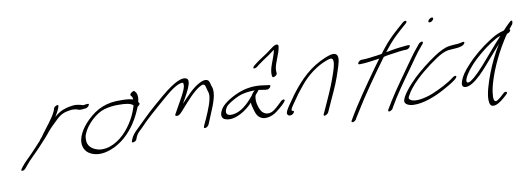

<svg xmlns="http://www.w3.org/2000/svg" viewBox="-64 -1129 4653 1689"><g transform="rotate(-10 2262.0 -285.0)"><path d="M48 -25C41 -15 40 -6 50 -6C62 -6 72 -12 82 -23L97 -42C136 -91 190 -138 235 -187C263 -219 296 -251 320 -281C338 -303 357 -327 376 -345C396 -365 416 -384 436 -403C468 -433 498 -448 534 -454L552 -457C573 -461 593 -460 609 -457C625 -454 634 -444 656 -447C665 -447 680 -448 688 -450H695C720 -454 743 -491 717 -486H711C700 -484 691 -484 680 -482C676 -482 674 -483 670 -484L657 -488C651 -490 646 -491 639 -492L619 -495C598 -498 572 -492 551 -489L527 -483C518 -480 507 -477 497 -473C467 -461 446 -446 418 -422C440 -457 456 -487 462 -511C469 -534 425 -517 420 -497C417 -488 418 -485 412 -473C386 -416 323 -343 286 -292L274 -274C268 -266 260 -257 253 -249C251 -247 250 -245 250 -243C218 -209 188 -174 155 -141C124 -109 87 -76 63 -45Z M708 -348C631 -273 604 -202 605 -155C605 -118 623 -82 653 -62C680 -44 726 -27 790 -38C876 -53 965 -107 1033 -189C1085 -249 1117 -314 1137 -361L1147 -385C1161 -393 1172 -406 1168 -414L1159 -427C1171 -462 1166 -503 1150 -517L1145 -524C1137 -538 1094 -507 1103 -494C1111 -485 1116 -481 1119 -463C1120 -461 1119 -458 1120 -455C1093 -464 1058 -467 1016 -467C883 -472 791 -429 708 -348ZM657 -226C687 -306 781 -394 857 -415C897 -426 946 -433 989 -431C1049 -431 1093 -425 1114 -403L1111 -393C1094 -339 1065 -269 1002 -194C929 -108 831 -57 744 -74C683 -89 647 -126 649 -177C648 -192 650 -208 657 -226Z M1051 -112 1045 -95C1034 -74 1082 -84 1087 -107L1094 -125C1104 -149 1119 -165 1146 -189C1163 -206 1183 -226 1205 -249C1241 -285 1413 -435 1449 -463C1473 -482 1495 -496 1511 -505C1526 -514 1540 -519 1551 -522C1581 -530 1580 -520 1580 -503C1580 -490 1575 -472 1564 -449C1546 -407 1510 -348 1486 -304C1474 -283 1465 -268 1462 -261C1458 -253 1461 -248 1470 -246C1493 -241 1515 -267 1539 -295C1592 -354 1663 -439 1727 -471C1763 -488 1766 -461 1770 -447L1778 -417C1787 -395 1789 -370 1780 -336C1768 -282 1729 -192 1698 -128L1691 -110C1689 -105 1689 -102 1692 -100C1701 -92 1724 -104 1733 -120L1741 -139C1746 -151 1754 -171 1766 -199C1808 -296 1843 -386 1822 -443C1814 -462 1814 -481 1804 -498C1793 -516 1764 -520 1724 -499C1659 -467 1603 -404 1544 -341C1586 -417 1663 -538 1609 -557C1581 -568 1537 -550 1505 -531C1483 -519 1459 -502 1431 -481C1404 -460 1360 -424 1301 -372C1208 -291 1187 -264 1120 -201C1087 -170 1063 -144 1051 -112Z M1879 -240C1847 -189 1854 -153 1891 -142C1973 -116 2081 -188 2135 -249C2134 -229 2140 -212 2145 -192C2157 -151 2167 -105 2225 -93C2258 -89 2293 -99 2322 -116C2342 -127 2400 -175 2416 -194L2424 -204C2445 -227 2416 -234 2395 -211C2380 -195 2333 -152 2314 -141C2276 -119 2242 -129 2227 -143C2217 -150 2209 -160 2203 -173C2187 -205 2176 -248 2183 -291C2183 -296 2186 -302 2189 -308C2207 -328 2218 -341 2220 -346C2244 -343 2259 -340 2280 -337L2294 -336C2302 -334 2318 -343 2324 -352C2332 -363 2330 -370 2322 -372L2310 -373C2276 -377 2243 -384 2200 -384C2110 -384 2030 -354 1954 -307C1928 -290 1896 -267 1879 -240ZM1917 -242C1927 -260 1947 -272 1965 -284C1992 -301 2035 -324 2066 -333C2098 -342 2140 -348 2174 -348H2186C2175 -339 2164 -327 2156 -314C2156 -312 2154 -310 2153 -308C2096 -238 2031 -179 1958 -173C1902 -168 1892 -199 1917 -242ZM2211 -551C2202 -533 2226 -537 2241 -547L2264 -565C2278 -576 2292 -586 2306 -595C2343 -619 2382 -646 2415 -671C2409 -636 2388 -586 2373 -543C2360 -509 2355 -475 2357 -452L2360 -440C2360 -436 2362 -434 2367 -434C2380 -434 2403 -446 2403 -463L2402 -475C2402 -482 2401 -492 2403 -506C2410 -556 2453 -635 2459 -684C2461 -695 2463 -706 2453 -710C2438 -716 2418 -704 2402 -692C2383 -677 2366 -665 2342 -648C2310 -626 2277 -607 2246 -583L2223 -565C2217 -560 2213 -556 2211 -551Z M2480 -190C2451 -150 2423 -108 2432 -91C2436 -82 2443 -77 2452 -77H2460C2470 -77 2483 -85 2490 -95C2497 -105 2495 -113 2485 -113H2479C2467 -123 2493 -158 2516 -190L2560 -253C2576 -274 2593 -295 2612 -318C2679 -401 2767 -465 2849 -495C2899 -515 2919 -515 2913 -458C2909 -436 2903 -410 2892 -380C2863 -294 2842 -243 2792 -133L2748 -36C2735 -11 2777 -23 2789 -45L2833 -142C2885 -254 2907 -305 2935 -392C2952 -444 2972 -501 2954 -528C2937 -552 2903 -545 2855 -527C2712 -469 2618 -377 2524 -253Z M3128 -432C3121 -422 3124 -414 3133 -414H3141C3195 -414 3257 -426 3314 -433C3301 -416 3288 -399 3275 -380C3171 -235 3056 -71 2986 52L2980 62C2967 86 3007 79 3019 57L3024 47C3028 40 3040 23 3056 -4C3132 -130 3256 -306 3356 -441C3385 -449 3413 -452 3442 -456C3475 -461 3526 -469 3554 -469H3563C3573 -469 3586 -476 3593 -486C3601 -497 3600 -505 3589 -505H3580C3574 -505 3559 -504 3536 -501C3489 -497 3429 -487 3384 -478C3389 -485 3394 -491 3399 -497C3455 -569 3485 -597 3548 -654L3596 -696C3621 -719 3596 -730 3573 -710L3524 -667C3459 -609 3424 -576 3364 -499C3357 -490 3350 -480 3342 -470C3333 -469 3321 -467 3311 -465C3265 -459 3207 -450 3165 -450H3158C3148 -450 3134 -441 3128 -432Z M3800 -690C3792 -679 3796 -670 3807 -670C3818 -670 3830 -677 3838 -688C3846 -699 3843 -709 3832 -709C3821 -709 3808 -701 3800 -690ZM3528 -298C3509 -272 3490 -245 3470 -216L3409 -128C3381 -88 3337 -15 3319 15L3313 26C3311 31 3311 34 3313 37C3319 47 3347 33 3354 18L3359 8C3417 -94 3491 -196 3564 -298C3608 -358 3648 -422 3695 -475L3711 -494C3715 -499 3717 -504 3717 -508C3716 -521 3692 -515 3679 -500L3663 -480C3616 -426 3573 -360 3528 -298Z M3465 -26C3464 0 3496 18 3540 20C3626 24 3732 -17 3812 -60C3853 -82 3905 -111 3935 -135C3949 -147 3960 -161 3952 -166C3946 -171 3929 -164 3922 -158C3866 -114 3788 -76 3721 -48C3659 -23 3563 -1 3523 -27C3506 -38 3503 -46 3523 -77C3530 -92 3543 -110 3561 -132C3629 -216 3732 -295 3811 -348C3851 -375 3885 -393 3922 -400C3933 -401 3947 -402 3956 -403C3976 -405 4004 -405 4022 -409C4036 -413 4052 -414 4064 -425C4085 -444 4077 -454 4054 -448C4040 -445 4034 -443 4015 -441C3989 -439 3968 -439 3941 -435C3896 -429 3849 -403 3800 -371C3739 -331 3657 -266 3601 -213C3545 -159 3469 -72 3465 -26Z M4029 -175C4003 -136 3987 -96 3991 -75C3997 -51 4032 -46 4078 -73C4128 -102 4180 -156 4227 -210C4276 -265 4324 -323 4373 -378C4323 -296 4287 -219 4257 -143C4225 -60 4194 38 4197 96C4198 124 4204 141 4218 147C4252 161 4300 124 4335 94L4359 72C4384 49 4355 37 4335 59L4312 80C4298 93 4284 103 4272 110C4266 114 4259 115 4254 112C4245 109 4242 96 4241 75C4242 51 4245 19 4255 -21C4282 -127 4339 -265 4425 -402C4436 -421 4449 -438 4459 -453C4469 -455 4481 -461 4488 -471C4495 -480 4494 -485 4486 -488C4499 -505 4510 -518 4519 -529C4529 -559 4523 -572 4498 -549C4486 -538 4452 -504 4436 -486C4435 -485 4433 -485 4432 -485C4382 -473 4347 -454 4298 -422C4229 -378 4145 -311 4082 -240C4060 -216 4041 -194 4029 -175ZM4113 -234C4171 -298 4247 -359 4310 -400C4342 -420 4367 -437 4398 -445C4332 -375 4264 -291 4197 -216C4159 -173 4048 -55 4035 -100C4031 -128 4069 -185 4113 -234Z"/></g></svg>

Font: Stray Cat
Style: UltObl
Weight: 400
Version: Version 1.0